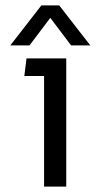

<svg xmlns="http://www.w3.org/2000/svg" viewBox="-20 -690 354 710"><path d="M18 -522 133 -670H199L314 -522H243L166 -624L89 -522ZM143 0V-409H70L78 -474H225V0Z"/></svg>

Font: Kanit Light
Style: Regular
Weight: 300
Designer: Katatrad Team
Foundry: CadsonDemak
Version: Version 2.000; ttfautohint (v1.8.3)